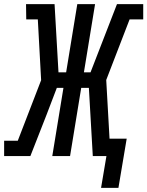

<svg xmlns="http://www.w3.org/2000/svg" viewBox="-52 -755 713 929"><path d="M437 154 463 0H397L378 -330H341L287 0H201L255 -330H223L173 -199L95 0H-32V-74H34L147 -367L131 -661H75L74 -735H212L231 -405H268L322 -735H408L354 -405H386L514 -735H641V-661H575L462 -368L478 -84H561L521 154Z"/></svg>

Font: Iosevka HT Medium Extended
Style: Italic
Weight: 500
Width: 7
Italic angle: -9°
Monospace: yes
Designer: Belleve Invis
Foundry: Belleve Invis
Version: Version 32.3.0; ttfautohint (v1.8.4)